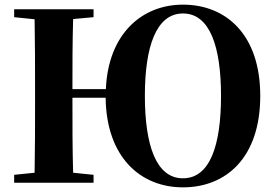

<svg xmlns="http://www.w3.org/2000/svg" viewBox="-20 -787 1184 827"><path d="M768 -19C653 -19 604 -160 604 -375C604 -586 653 -729 768 -729C884 -729 932 -586 932 -374C932 -160 884 -19 768 -19ZM768 20C953 20 1101 -107 1101 -374C1101 -640 952 -767 768 -767C592 -767 446 -642 436 -403H292C292 -505 292 -606 295 -705L383 -713V-747H41V-713L129 -704C131 -602 131 -499 131 -395V-351C131 -247 131 -144 129 -43L41 -34V0H383V-34L295 -43C292 -144 292 -247 292 -366H435C438 -110 585 20 768 20Z"/></svg>

Font: Source Han Serif KR Heavy
Style: Regular
Weight: 900
Designer: Ryoko NISHIZUKA 西塚涼子 (kana & ideographs); Frank Grießhammer (Latin, Greek & Cyrillic); Wenlong ZHANG 张文龙 (bopomofo); San
Foundry: Adobe
Version: Version 2.001;hotconv 1.1.0;makeotfexe 2.6.0